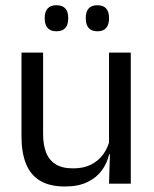

<svg xmlns="http://www.w3.org/2000/svg" viewBox="-20 -684 573 715"><path d="M140.5 -488V-184.5Q140.5 -146 151.2 -117.2Q162 -88.5 186.5 -72.8Q211 -57 252.5 -57Q291.5 -57 319.5 -71.2Q347.5 -85.5 365.2 -110.5Q383 -135.5 389.5 -167L404 -109.5H386.5Q379 -76.5 359 -49.2Q339 -22 305.2 -5.8Q271.5 10.5 222 10.5Q164.5 10.5 128.8 -11.2Q93 -33 76.5 -74.8Q60 -116.5 60 -175.5V-488ZM467 -488V0H386L389.5 -117L386 -122V-488ZM190 -567.5Q168.5 -567.5 157.5 -579.8Q146.5 -592 146.5 -614.5V-618Q146.5 -640.5 157.5 -652.5Q168.5 -664.5 190 -664.5Q212.5 -664.5 223.2 -652.5Q234 -640.5 234 -618V-614.5Q234 -592 223.2 -579.8Q212.5 -567.5 190 -567.5ZM343 -567.5Q321 -567.5 310.2 -579.8Q299.5 -592 299.5 -614.5V-618Q299.5 -640.5 310.2 -652.5Q321 -664.5 343 -664.5Q364.5 -664.5 375.2 -652.5Q386 -640.5 386 -618V-614.5Q386 -592 375.2 -579.8Q364.5 -567.5 343 -567.5Z"/></svg>

Font: Anek Latin
Style: Regular
Weight: 400
Designer: Yesha Goshar
Foundry: Ek Type
Version: Version 1.003